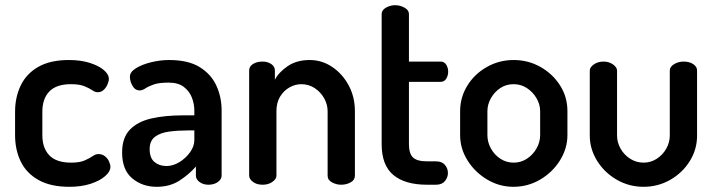

<svg xmlns="http://www.w3.org/2000/svg" viewBox="-20 -711 2753 739"><path d="M247 8Q175 8 128.5 -18Q82 -44 60 -89Q38 -134 38 -191V-281Q38 -337 60 -382.5Q82 -428 128 -454Q174 -480 245 -480Q291 -480 325.5 -469Q360 -458 379.5 -441.5Q399 -425 399 -407Q399 -398 393.5 -385.5Q388 -373 378.5 -364.5Q369 -356 356 -356Q346 -356 334.5 -364Q323 -372 304 -379.5Q285 -387 253 -387Q197 -387 170 -359Q143 -331 143 -281V-191Q143 -141 170 -113Q197 -85 254 -85Q287 -85 306 -93.5Q325 -102 336.5 -110Q348 -118 359 -118Q373 -118 383.5 -110Q394 -102 399.5 -90Q405 -78 405 -68Q405 -51 384.5 -33Q364 -15 328.5 -3.5Q293 8 247 8Z M583 8Q528 8 489 -24.5Q450 -57 450 -124Q450 -181 480 -212Q510 -243 562.5 -255Q615 -267 684 -267H728V-285Q728 -311 718.5 -335.5Q709 -360 687.5 -376.5Q666 -393 629 -393Q592 -393 572 -386Q552 -379 540 -371Q528 -363 518 -363Q500 -363 490 -380.5Q480 -398 480 -416Q480 -434 503.5 -448.5Q527 -463 562 -471.5Q597 -480 631 -480Q705 -480 749 -452.5Q793 -425 813 -381Q833 -337 833 -286V-35Q833 -21 818.5 -10.5Q804 0 782 0Q762 0 748 -10.5Q734 -21 734 -35V-70Q708 -40 671 -16Q634 8 583 8ZM621 -72Q646 -72 670.5 -87Q695 -102 711.5 -125Q728 -148 728 -172V-209H703Q665 -209 631 -204.5Q597 -200 576.5 -184.5Q556 -169 556 -137Q556 -103 574.5 -87.5Q593 -72 621 -72Z M991 0Q968 0 953.5 -11Q939 -22 939 -35V-440Q939 -455 953.5 -464.5Q968 -474 991 -474Q1010 -474 1024 -464.5Q1038 -455 1038 -440V-404Q1053 -433 1087.5 -456.5Q1122 -480 1172 -480Q1219 -480 1258.5 -453.5Q1298 -427 1322 -382.5Q1346 -338 1346 -283V-35Q1346 -18 1329.5 -9Q1313 0 1293 0Q1275 0 1258 -9Q1241 -18 1241 -35V-283Q1241 -309 1227.5 -333Q1214 -357 1191 -372Q1168 -387 1140 -387Q1116 -387 1094 -374.5Q1072 -362 1058 -339Q1044 -316 1044 -283V-35Q1044 -22 1028.5 -11Q1013 0 991 0Z M1624 0Q1539 0 1494 -37.5Q1449 -75 1449 -156V-657Q1449 -672 1465.5 -681.5Q1482 -691 1501 -691Q1520 -691 1537 -681.5Q1554 -672 1554 -657V-474H1676Q1690 -474 1697.5 -462Q1705 -450 1705 -435Q1705 -420 1697.5 -408Q1690 -396 1676 -396H1554V-156Q1554 -120 1569.5 -105Q1585 -90 1624 -90H1658Q1681 -90 1692.5 -76.5Q1704 -63 1704 -45Q1704 -28 1692.5 -14Q1681 0 1658 0Z M1956 8Q1902 8 1855 -20Q1808 -48 1779.5 -93.5Q1751 -139 1751 -191V-283Q1751 -336 1778.5 -381Q1806 -426 1853.5 -453Q1901 -480 1957 -480Q2013 -480 2060 -453.5Q2107 -427 2135.5 -382.5Q2164 -338 2164 -283V-191Q2164 -140 2135.5 -94Q2107 -48 2059.5 -20Q2012 8 1956 8ZM1957 -85Q1985 -85 2008 -100Q2031 -115 2045 -139.5Q2059 -164 2059 -191V-283Q2059 -309 2045 -333Q2031 -357 2008 -372Q1985 -387 1957 -387Q1928 -387 1905.5 -372Q1883 -357 1869.5 -333Q1856 -309 1856 -283V-191Q1856 -164 1869.5 -139.5Q1883 -115 1906 -100Q1929 -85 1957 -85Z M2457 8Q2401 8 2353.5 -19.5Q2306 -47 2278 -92.5Q2250 -138 2250 -189V-439Q2250 -452 2265.5 -463Q2281 -474 2303 -474Q2324 -474 2339.5 -463Q2355 -452 2355 -439V-189Q2355 -163 2368.5 -139Q2382 -115 2405.5 -100Q2429 -85 2457 -85Q2485 -85 2508 -100Q2531 -115 2544.5 -139Q2558 -163 2558 -189V-440Q2558 -454 2574.5 -464Q2591 -474 2611 -474Q2634 -474 2648.5 -464Q2663 -454 2663 -440V-189Q2663 -136 2635 -91Q2607 -46 2560 -19Q2513 8 2457 8Z"/></svg>

Font: Dosis ExtraLight SemiBold
Style: Regular
Weight: 600
Version: Version 3.001; ttfautohint (v1.8.2)